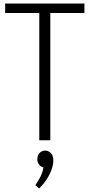

<svg xmlns="http://www.w3.org/2000/svg" viewBox="-20 -789 506 1080"><path d="M200 271 179 253Q190 236 200 219Q210 202 216 185.5Q222 169 224 153Q207 148 198.5 135Q190 122 190 108Q190 83 203.5 70.5Q217 58 234 58Q251 58 265.5 71.5Q280 85 280 114Q280 137 270 165Q260 193 242 220.5Q224 248 200 271ZM455 -769V-716H248L263 -731V0H201V-731L216 -716H9V-769Z"/></svg>

Font: Yaldevi Light
Style: Regular
Weight: 300
Designer: Sol Matas, Rajitha Manaperi, Kosala Senevirathne
Foundry: Mooniak
Version: Version 1.100